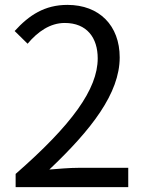

<svg xmlns="http://www.w3.org/2000/svg" viewBox="-20 -766 595 786"><path d="M44 0H505V-79H302C265 -79 220 -75 182 -72C354 -235 470 -384 470 -531C470 -661 387 -746 256 -746C163 -746 99 -704 40 -639L93 -587C134 -636 185 -672 245 -672C336 -672 380 -611 380 -527C380 -401 274 -255 44 -54Z"/></svg>

Font: Source Han Sans KR
Style: Regular
Weight: 400
Designer: Ryoko NISHIZUKA 西塚涼子 (kana, bopomofo & ideographs); Paul D. Hunt (Latin, Greek & Cyrillic); Sandoll Communications 산돌커뮤니
Foundry: Adobe
Version: Version 2.004;hotconv 1.0.118;makeotfexe 2.5.65603